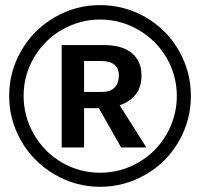

<svg xmlns="http://www.w3.org/2000/svg" viewBox="-20 -718 777 746"><path d="M721.7 -345.2Q721.7 -251 674.8 -168.9Q627.4 -86.4 545.2 -39.3Q462.9 7.8 368.7 7.8Q272.9 7.8 189.9 -41.5Q107.4 -90.8 61.5 -171.9Q15.6 -252.9 15.6 -345.2Q15.6 -439.9 63 -521.5Q110.4 -603.5 192.4 -650.9Q274.4 -698.2 368.7 -698.2Q463.4 -698.2 545.9 -650.9Q627.9 -603.5 674.8 -521.7Q721.7 -439.9 721.7 -345.2ZM667 -345.2Q667 -425.3 627 -493.7Q586.9 -562 517.6 -602.1Q448.2 -642.1 368.7 -642.1Q292 -642.1 223.6 -604Q155.3 -565.9 113.5 -496.8Q71.8 -427.7 71.8 -345.2Q71.8 -265.6 111.8 -196.3Q151.4 -127 220 -86.9Q288.6 -46.9 368.7 -46.9Q448.7 -46.9 518.1 -86.9Q587.4 -127 627.2 -196.3Q667 -265.6 667 -345.2ZM306.6 -297.9V-145H219.7V-543H380.9Q455.6 -543 492.7 -511.5Q529.8 -480 529.8 -424.8Q529.8 -378.9 506.3 -350.1Q482.9 -321.3 444.8 -309.1L548.8 -145H450.7L363.8 -297.9ZM441.9 -423.8Q441.9 -481 371.6 -481H306.6V-360.8H377Q409.2 -360.8 425.5 -378.2Q441.9 -395.5 441.9 -423.8Z"/></svg>

Font: Arimo
Style: Bold
Weight: 700
Designer: Steve Matteson
Foundry: Monotype Imaging Inc.
Version: Version 1.33